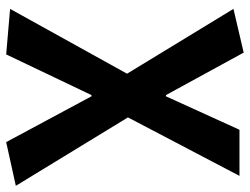

<svg xmlns="http://www.w3.org/2000/svg" viewBox="-116 -498 828 637"><g transform="rotate(90 298.5 -180.0)"><path d="M161 214 296 -69H300L452 214L597 182L370 -190L564 -560H411L300 -316H296L155 -574L10 -540L225 -187L10 201Z"/></g></svg>

Font: Noto Sans KR Bold
Style: Regular
Weight: 700
Designer: Ryoko NISHIZUKA  (kana & ideographs); Paul D. Hunt (Latin, Greek & Cyrillic); Wenlong ZHANG  (bopomofo); Sandoll Communi
Foundry: Adobe Systems Incorporated
Version: Version 1.004;PS 1.004;hotconv 1.0.82;makeotf.lib2.5.63406